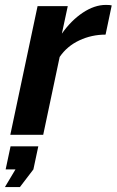

<svg xmlns="http://www.w3.org/2000/svg" viewBox="-46 -549 475 782"><path d="M107 -524H230L206 -412Q244 -466 291.5 -497.5Q339 -529 385 -529Q402 -529 409 -527L384 -408Q327 -408 277 -384.5Q227 -361 197 -317L130 0H-4ZM-26 213 17 141H-23L-3 47H110L90 141L35 213Z"/></svg>

Font: Raleway
Style: Bold Italic
Weight: 700
Italic angle: -12°
Designer: Matt McInerney, Pablo Impallari, Rodrigo Fuenzalida
Foundry: Matt McInerney, Pablo Impallari, Rodrigo Fuenzalida
Version: Version 4.101;RELEASE